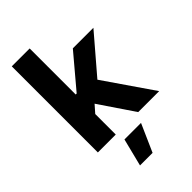

<svg xmlns="http://www.w3.org/2000/svg" viewBox="-282 -820 1147 1147"><g transform="rotate(-45 291.0 -247.0)"><path d="M60.4 -727.3V0H211.6V-173.3L252.5 -219.8L401.3 0H578.5L365.8 -309.3L568.2 -545.5H394.5L219.8 -338.4H211.6V-727.3ZM289.8 233 367.5 57.5H227.6L183.6 233Z"/></g></svg>

Font: Inter-Hewn
Style: Bold
Weight: 700
Designer: Rasmus Andersson
Foundry: rsms
Version: Version 3.012;git-f93a4a705